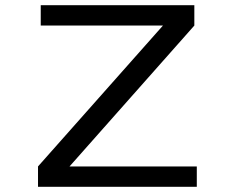

<svg xmlns="http://www.w3.org/2000/svg" viewBox="-20 -720 915 740"><path d="M126.5 0V-78.5L608 -621.5H137V-700H729V-621.5L248 -78.5H738.5V0Z"/></svg>

Font: Trispace SemiExpanded
Style: Regular
Weight: 400
Width: 6
Designer: Tyler Finck
Foundry: Etcetera Type Company
Version: Version 1.210; ttfautohint (v1.8.3)